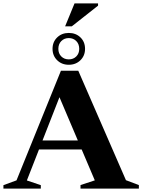

<svg xmlns="http://www.w3.org/2000/svg" viewBox="-32 -1102 832 1122"><path d="M168 -228.5V-281H511.5V-228.5ZM704 -49 779.5 -20.5V0H438.5V-20.5L522 -48L304 -561L328 -566L125 -47.5L206.5 -20V0H-12V-20L64.5 -48L324 -688.5H425.5ZM370 -909.5Q411 -909.5 438 -883.5Q465 -857.5 465 -816.5Q465 -776.5 438 -750Q411 -723.5 370 -723.5Q329 -723.5 302 -750Q275 -776.5 275 -816.5Q275 -857 302 -883.2Q329 -909.5 370 -909.5ZM370 -755Q396.5 -755 413.8 -772.2Q431 -789.5 431 -816.5Q431 -844.5 413.8 -862Q396.5 -879.5 370 -879.5Q343.5 -879.5 326.2 -862Q309 -844.5 309 -816.5Q309 -789.5 326.2 -772.2Q343.5 -755 370 -755ZM348.5 -948 403.5 -1082H541V-1069L387.5 -948Z"/></svg>

Font: Newsreader 36pt
Style: Bold
Weight: 700
Designer: Hugues Gentile
Foundry: Production Type
Version: Version 1.003